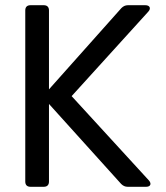

<svg xmlns="http://www.w3.org/2000/svg" viewBox="-20 -717 639 737"><path d="M77 -677V-20C77 -7 84 0 97 0H148C161 0 168 -7 168 -20V-318L445 -11C452 -4 460 0 470 0H541C558 0 563 -12 551 -25L255 -348L549 -672C561 -685 555 -697 538 -697H471C461 -697 453 -693 446 -686L168 -374V-677C168 -690 161 -697 148 -697H97C84 -697 77 -690 77 -677Z"/></svg>

Font: Arvore Sans
Style: Regular
Weight: 400
Designer: Jonny Pinhorn (Latin) Dan Schunck (customization for Arvore)
Version: Version 1.000;Glyphs 3.3 (3305)